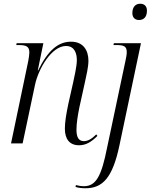

<svg xmlns="http://www.w3.org/2000/svg" viewBox="-20 -767 806 1027"><path d="M724 -660C746 -660 766 -673 766 -710C766 -736 750 -747 730 -747C705 -747 688 -730 688 -697C688 -671 704 -660 724 -660ZM403 10C441 10 470 -9 501 -40L495 -48C469 -22 448 -12 429 -12C400 -12 389 -34 389 -73C389 -108 396 -149 404 -190L434 -326C442 -364 453 -408 453 -442C453 -496 427 -544 360 -544C291 -544 236 -497 184 -390H182L212 -536H69L67 -526H80C121 -526 137 -518 137 -486C137 -475 134 -457 131 -440L39 0H101L167 -312C185 -399 256 -521 333 -521C382 -521 391 -476 391 -446C391 -409 376 -351 372 -329L345 -209C334 -156 327 -113 327 -79C327 -23 352 10 403 10ZM437 240C528 240 582 186 619 10L734 -536H589L587 -526H602C642 -526 658 -520 658 -488C658 -475 655 -461 652 -446L553 22C523 174 494 229 429 229C414 229 397 226 386 223L384 233C397 237 415 240 437 240Z"/></svg>

Font: Noto Serif Display SemiCondensed Light
Style: Italic
Weight: 300
Width: 4
Italic angle: -12°
Designer: Monotype Design Team
Foundry: Monotype Imaging Inc.
Version: Version 2.009